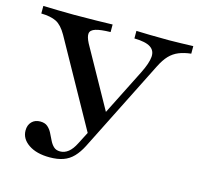

<svg xmlns="http://www.w3.org/2000/svg" viewBox="-95 -666 803 773"><g transform="rotate(15 306.5 -280.0)"><path d="M311.3 -100 100 -479.8Q79.8 -515.3 56.5 -527Q33.1 -538.7 -6.5 -539.5V-571Q24.2 -570.2 56.5 -569.4Q88.7 -568.5 121.8 -568.5Q174.2 -568.5 214.1 -569.4Q254 -570.2 282.3 -571V-539.5Q241.1 -538.7 220.6 -532.3Q200 -525.8 198 -511.7Q196 -497.6 208.9 -472.6L358.9 -203.2L329.8 -189.5L443.5 -415.3Q465.3 -458.9 467.3 -485.5Q469.4 -512.1 448.8 -525.4Q428.2 -538.7 381.5 -539.5V-571Q401.6 -570.2 436.7 -569.4Q471.8 -568.5 518.5 -568.5Q543.5 -568.5 566.5 -569.4Q589.5 -570.2 618.5 -571V-539.5Q589.5 -536.3 567.7 -527.4Q546 -518.5 529.4 -501.2Q512.9 -483.9 497.6 -453.2L320.2 -100ZM175 11.3Q120.2 11.3 87.1 -11.3Q54 -33.9 54 -68.5Q54 -91.1 67.3 -104.8Q80.6 -118.5 102.4 -118.5Q121.8 -118.5 133.1 -108.9Q144.4 -99.2 151.6 -85.1Q158.9 -71 165.7 -56.5Q172.6 -41.9 182.7 -32.3Q192.7 -22.6 209.7 -22.6Q228.2 -22.6 244 -35.1Q259.7 -47.6 272.6 -73.4L314.5 -154.8L340.3 -140.3L305.6 -71Q291.1 -42.7 273.4 -24.2Q255.6 -5.6 231.9 2.8Q208.1 11.3 175 11.3Z"/></g></svg>

Font: Playfair 12pt Medium
Style: Regular
Weight: 500
Designer: Claus Eggers Sørensen
Foundry: Claus Eggers Sørensen
Version: Version 2.000;gftools[0.9.28]